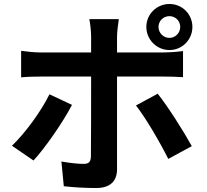

<svg xmlns="http://www.w3.org/2000/svg" viewBox="-20 -885 1040 963"><path d="M830 -804C860 -804 884 -780 884 -750C884 -720 860 -695 830 -695C799 -695 775 -720 775 -750C775 -780 799 -804 830 -804ZM830 -634C894 -634 945 -686 945 -750C945 -814 894 -865 830 -865C766 -865 714 -814 714 -750C714 -686 766 -634 830 -634ZM228 -412C187 -328 107 -218 40 -154L148 -80C203 -139 295 -270 341 -359ZM801 -501C828 -501 867 -500 898 -498V-629C872 -625 828 -622 800 -622H567V-702C567 -727 574 -775 576 -789H428C432 -772 437 -728 437 -702V-622H183C152 -622 116 -626 86 -630V-497C114 -500 153 -501 183 -501H437V-500C437 -453 437 -136 436 -99C435 -73 425 -63 399 -63C375 -63 331 -67 288 -75L300 49C351 55 409 58 463 58C534 58 567 22 567 -36V-501ZM662 -356C710 -295 781 -174 824 -88L942 -152C902 -225 822 -351 771 -415Z"/></svg>

Font: Noto Sans CJK JP Bold
Style: Regular
Weight: 700
Designer: Ryoko NISHIZUKA (kana & ideographs); Paul D. Hunt (Latin, Greek & Cyrillic); Wenlong ZHANG (bopomofo); Sandoll Communica
Foundry: Adobe Systems Incorporated
Version: Version 1.004;PS 1.004;hotconv 1.0.82;makeotf.lib2.5.63406